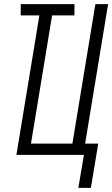

<svg xmlns="http://www.w3.org/2000/svg" viewBox="-20 -755 547 936"><path d="M362 161 389 0H60L172 -680H81V-735H343V-680H234L131 -55H333L445 -735H507L395 -55H459L423 161Z"/></svg>

Font: Iosevka SS18 Light
Style: Italic
Weight: 300
Italic angle: -9°
Monospace: yes
Designer: Belleve Invis
Foundry: Belleve Invis
Version: Version 25.1.1; ttfautohint (v1.8.4)